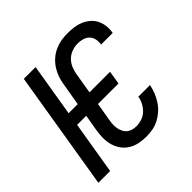

<svg xmlns="http://www.w3.org/2000/svg" viewBox="-184 -926 1118 1118"><g transform="rotate(-45 375.0 -367.5)"><path d="M416 8Q386 8 356.5 2Q327 -4 303 -19Q279 -34 262.5 -57Q246 -80 238 -108Q230 -136 230.5 -166.5Q231 -197 236 -227L253 -326H178L124 0H27L148 -735H245L191 -409H266L290 -550Q294 -576 303 -601.5Q312 -627 327 -650Q342 -673 363.5 -692Q385 -711 410.5 -722.5Q436 -734 462.5 -738.5Q489 -743 515 -743Q542 -743 568 -739.5Q594 -736 616.5 -726.5Q639 -717 658.5 -701Q678 -685 689.5 -663Q701 -641 704.5 -615.5Q708 -590 704 -563L703 -558H607L608 -561Q611 -582 606.5 -601.5Q602 -621 588.5 -634.5Q575 -648 555.5 -653.5Q536 -659 515 -659Q492 -659 467.5 -650.5Q443 -642 425 -624Q407 -606 397.5 -583Q388 -560 384 -536L363 -409H532L519 -326H350L331 -214Q328 -197 327 -180.5Q326 -164 329 -148.5Q332 -133 339 -118.5Q346 -104 357.5 -94.5Q369 -85 384.5 -80.5Q400 -76 417 -76Q439 -76 462 -83.5Q485 -91 502.5 -107.5Q520 -124 531.5 -146Q543 -168 546 -190H642Q637 -164 627 -138.5Q617 -113 602 -89.5Q587 -66 566 -47Q545 -28 520.5 -15Q496 -2 469 3Q442 8 416 8Z"/></g></svg>

Font: Iosevka Custom Medium Oblique
Style: Regular
Weight: 500
Italic angle: -9°
Designer: Belleve Invis
Foundry: Belleve Invis
Version: Version 27.0.1